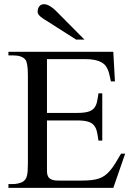

<svg xmlns="http://www.w3.org/2000/svg" viewBox="-20 -914 651 934"><path d="M531.2 0H21V-18.6H43.9Q48.3 -18.6 54.9 -19.3Q61.5 -20 69.1 -21.7Q76.7 -23.4 84 -26.4Q91.3 -29.3 96.2 -33.7Q101.1 -38.1 104.7 -43.5Q108.4 -48.8 110.8 -58.1Q113.3 -67.4 114.5 -81.5Q115.7 -95.7 115.7 -117.7V-547.4Q115.7 -579.6 112.3 -598.9Q108.9 -618.2 103 -624.5Q85.4 -644.5 43.9 -644.5H21V-662.1H531.2L539.1 -518.1H519.5Q516.1 -532.2 513.4 -545.7Q510.7 -559.1 506.1 -571.3Q501.5 -583.5 494.1 -593.5Q486.8 -603.5 473.9 -610.8Q460.9 -618.2 441.2 -622.3Q421.4 -626.5 392.1 -626.5H208.5V-364.7H354.5Q388.2 -364.7 407.5 -370.1Q426.8 -375.5 437 -387.2Q447.3 -398.9 451.4 -417Q455.6 -435.1 459 -460H477.5V-230H459Q455.6 -255.9 451.2 -274.4Q446.8 -293 436.5 -304.9Q426.3 -316.9 407.2 -322.5Q388.2 -328.1 354.5 -328.1H208.5V-80.1Q208.5 -66.9 213.1 -56.9Q217.8 -46.9 229.5 -41.3Q241.2 -35.6 264.6 -35.6H376.5Q403.3 -35.6 423.8 -37.8Q444.3 -40 460.7 -45.4Q477.1 -50.8 490 -60.3Q502.9 -69.8 515.4 -84.2Q527.8 -98.6 540.5 -118.9Q553.2 -139.2 568.8 -166.5H588.9ZM350.6 -721.2 206.5 -813Q200.2 -816.9 192.6 -821.5Q185.1 -826.2 178.5 -831.8Q171.9 -837.4 167.5 -843.5Q163.1 -849.6 163.1 -856Q163.1 -873.5 171.4 -883.5Q179.7 -893.6 194.3 -893.6Q207 -893.6 222.9 -884.3Q238.8 -875 252.4 -860.8L391.1 -721.2Z"/></svg>

Font: Doulos SIL Viet
Style: Regular
Weight: 400
Designer: Walt Agee, Victor Gaultney, Peter Martin, Debbi Hosken, Becca Hirsbrunner
Foundry: SIL International
Version: Version 5.000